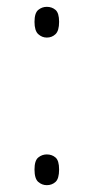

<svg xmlns="http://www.w3.org/2000/svg" viewBox="-20 -537 277 562"><path d="M117 -427Q103 -427 92 -437Q81 -447 81 -473Q81 -499 92 -508Q103 -517 117 -517Q132 -517 142.5 -508Q153 -499 153 -473Q153 -447 142.5 -437Q132 -427 117 -427ZM117 5Q103 5 92 -4.5Q81 -14 81 -41Q81 -67 92 -76Q103 -85 117 -85Q132 -85 142.5 -76Q153 -67 153 -41Q153 -14 142.5 -4.5Q132 5 117 5Z"/></svg>

Font: Noto Serif Thai ExtraLight
Style: Regular
Weight: 250
Version: Version 2.001